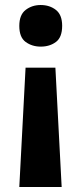

<svg xmlns="http://www.w3.org/2000/svg" viewBox="-20 -566 326 766"><path d="M82 -296H201L226 180H57ZM228 -463Q228 -417.2 203.2 -398.6Q178.3 -380 142.5 -380Q108 -380 82.5 -398.5Q57 -417 57 -462.6Q57 -507 82.4 -526.5Q107.9 -546 142.2 -546Q178 -546 203 -526.5Q228 -506.9 228 -463Z"/></svg>

Font: Noto Sans Bamum
Style: Regular
Weight: 400
Designer: Monotype Design Team
Foundry: Monotype Imaging Inc.
Version: Version 2.001